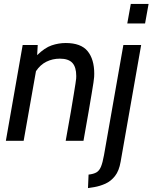

<svg xmlns="http://www.w3.org/2000/svg" viewBox="-20 -720 780 982"><path d="M10 0 96 -490H173L170 -438Q209 -476 244.5 -488Q280 -500 316 -500Q394 -500 428 -458.5Q462 -417 462 -343Q462 -336 461.5 -326.5Q461 -317 458 -297.5Q455 -278 449 -242Q443 -206 433 -147.5Q423 -89 407 0H316Q332 -88 342 -146Q352 -204 357.5 -239Q363 -274 366 -292Q369 -310 369.5 -318Q370 -326 370 -331Q370 -377 350 -398.5Q330 -420 286 -420Q249 -420 217.5 -404.5Q186 -389 164 -356L101 0ZM430 242 433 173Q459 170 473.5 161.5Q488 153 496.5 132.5Q505 112 512 73L611 -490H702L597 107Q589 154 568 180.5Q547 207 519 219.5Q491 232 462 237ZM631 -600 649 -700H740L722 -600Z"/></svg>

Font: Cabin VF Beta
Style: Italic
Weight: 400
Italic angle: -7°
Designer: Pablo Impallari
Foundry: Pablo Impallari. http://www.impallari.com Igino Marini. http://www.ikern.com
Version: Version 2.300